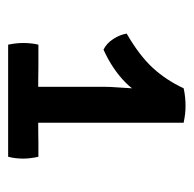

<svg xmlns="http://www.w3.org/2000/svg" viewBox="-22 -764 465 460"><g transform="rotate(90 210.0 -533.5)"><path d="M273.5 -358H187.5V-553.5Q187.5 -565 188.8 -581.8Q190 -598.5 191 -616.5Q192 -634.5 191.5 -649.5L191 -741.5Q202 -744 212.8 -745Q223.5 -746 233 -746Q243 -746 252 -745Q261 -744 273.5 -741.5ZM139.5 -393.5Q148.5 -393.5 163.8 -393.2Q179 -393 187.5 -393H273.5Q281.5 -393 298.2 -393.2Q315 -393.5 323 -393.5H355Q357 -385.5 358.2 -376Q359.5 -366.5 359.5 -357.5Q359.5 -349 358.5 -339.5Q357.5 -330 355 -321H86.5Q84.5 -331 83.5 -339.8Q82.5 -348.5 82.5 -357.5Q82.5 -366 83.5 -375.8Q84.5 -385.5 86.5 -393.5ZM60 -605Q112 -635 141.8 -667.2Q171.5 -699.5 191 -741.5L222 -680.5Q209 -633.5 177 -602Q145 -570.5 98.5 -549.5Q83.5 -556.5 73 -572.8Q62.5 -589 60 -605Z"/></g></svg>

Font: Signika Light
Style: Regular
Weight: 400
Version: Version 2.003;gftools[0.9.32]